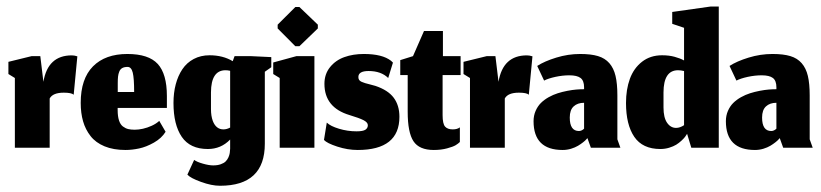

<svg xmlns="http://www.w3.org/2000/svg" viewBox="-20 -457 2541 594"><path d="M133.7 0V-152.3Q143.3 -170.3 177.3 -170.3Q201 -170.3 208 -164L219.3 -282.7Q210.3 -285.7 202 -285.7Q128 -285.7 114.3 -204L104.7 -283.3H77.7L6 -265.7V-228L26 -215.7V0Z M395 -172.3H344.3V-200.3Q344.3 -212.3 345.2 -220.2Q346 -228 349 -235.5Q352 -243 358.3 -246.5Q364.7 -250 374.7 -250Q386.3 -250 390.7 -232.3Q395 -214.7 395 -172.3ZM368.3 7Q388.3 7 410.3 2.3Q432.3 -2.3 456.2 -15.8Q480 -29.3 492.3 -49.3L472.7 -83Q463.3 -74.3 449.5 -68Q435.7 -61.7 422.2 -58.7Q408.7 -55.7 397 -55.7Q385 -55.7 376.7 -57.7Q368.3 -59.7 360.3 -65.7Q352.3 -71.7 348.2 -84.3Q344 -97 344 -116.7V-123H496.3V-160Q496.3 -228.3 468 -259.2Q439.7 -290 374 -290Q305.7 -290 267.7 -251.7Q229.7 -213.3 229.7 -138.7Q229.7 -107.3 237 -81.8Q244.3 -56.3 260.2 -36Q276 -15.7 303.5 -4.3Q331 7 368.3 7Z M660.7 117.7Q799.3 117.7 799.3 -12.3V-235L819.3 -249V-280.3L756.7 -283.3H705.7L700 -267.7Q669.7 -286 628.3 -286Q601 -286 579.3 -274.5Q557.7 -263 544.2 -242.8Q530.7 -222.7 523.7 -196.2Q516.7 -169.7 516.7 -138.3Q516.7 -71.3 542.3 -33.7Q568 4 623 4Q663.7 4 692 -25.3V3Q691.7 10.3 690.8 16.3Q690 22.3 686.7 29.8Q683.3 37.3 678 42.5Q672.7 47.7 662.8 51.2Q653 54.7 639.7 54.7Q626.3 54.7 607.7 49.3Q589 44 580.7 37.7L559.7 83.3Q569.3 94 602 105.8Q634.7 117.7 660.7 117.7ZM671.3 -56.7Q648.3 -56.7 638.3 -83Q632.7 -98.3 632.7 -119.7V-171.3Q633 -239.3 677.3 -239.7Q684 -239.7 692 -238V-62.3Q681.3 -56.7 671.3 -56.7Z M845.3 0H952.7V-283.3H897L825.3 -263.7V-228L845.3 -215.7ZM893.7 -314H906.3L963.3 -369V-380.7L906.3 -435.3H893.7L839 -380.7V-369Z M1086.7 7Q1215.7 7 1215.7 -95.7Q1215.7 -131 1198 -154.7Q1180.3 -178.3 1141.3 -191.3Q1134.3 -193.3 1124.7 -195.8Q1115 -198.3 1109.7 -199.8Q1104.3 -201.3 1098.8 -203.8Q1093.3 -206.3 1091 -209.8Q1088.7 -213.3 1088.7 -218.7Q1088.7 -237.3 1120.3 -237.3Q1159 -237.3 1181 -215.7L1195.7 -263.3Q1195.7 -263.3 1189.7 -269Q1162.7 -290 1105.7 -290Q1072.3 -290 1045.3 -280.3Q1018.3 -270.7 1001 -249.2Q983.7 -227.7 983.7 -197.7Q983.7 -124.3 1061.3 -101Q1091.3 -92 1104.7 -85.2Q1118 -78.3 1118 -69.7Q1118 -60.7 1110.5 -55.7Q1103 -50.7 1083 -50.7Q1055.3 -50.7 1028.8 -58.7Q1002.3 -66.7 991 -77.7L982.3 -24Q991.3 -14 1023.3 -3.5Q1055.3 7 1086.7 7Z M1322 7Q1344.7 7 1363.2 2Q1381.7 -3 1389.7 -7.8Q1397.7 -12.7 1402.7 -17.7V-63Q1399 -60 1393.3 -58.3Q1387.7 -56.7 1380.7 -56.7Q1364.7 -56.7 1357 -65.3Q1349.3 -74 1349.3 -100.7V-224.7H1405V-283.3H1350.3V-361H1291.7L1257.7 -283.3L1218.3 -271V-224.7H1241.3V-111.3Q1241.3 -47 1259.2 -20Q1277 7 1322 7Z M1541.7 0V-152.3Q1551.3 -170.3 1585.3 -170.3Q1609 -170.3 1616 -164L1627.3 -282.7Q1618.3 -285.7 1610 -285.7Q1536 -285.7 1522.3 -204L1512.7 -283.3H1485.7L1414 -265.7V-228L1434 -215.7V0Z M1797.3 -29.7 1808 0H1899.3L1890 -26V-161.7Q1890 -198.3 1884.3 -222.2Q1878.7 -246 1865.2 -261.5Q1851.7 -277 1830 -283.5Q1808.3 -290 1775 -290Q1737.3 -290 1701 -278.8Q1664.7 -267.7 1642 -253L1663.3 -207.7Q1676 -214.3 1698.3 -219.2Q1720.7 -224 1741.3 -224Q1765.3 -224 1776.2 -215.7Q1787 -207.3 1787 -187V-181Q1775.7 -181 1763.3 -180Q1751 -179 1735.3 -176Q1719.7 -173 1705.5 -168.5Q1691.3 -164 1677.3 -156.2Q1663.3 -148.3 1653.3 -138.3Q1643.3 -128.3 1637 -113.8Q1630.7 -99.3 1630.7 -82Q1630.7 7 1720.7 7Q1734 7 1746.7 3.2Q1759.3 -0.7 1768.2 -6Q1777 -11.3 1783.8 -16.7Q1790.7 -22 1794 -26ZM1771 -51.7Q1742.7 -51.7 1742.7 -93.3Q1742.7 -116.7 1754.7 -127.8Q1766.7 -139 1787 -139V-59Q1787 -59 1785 -57.2Q1783 -55.3 1779.2 -53.5Q1775.3 -51.7 1771 -51.7Z M2118.7 0H2203.7V-436.7H2177.7L2059.7 -420V-383.3L2096.3 -371V-270Q2084 -276.7 2067 -281.3Q2050 -286 2028.3 -286Q1992 -286 1966.3 -266Q1940.7 -246 1928.7 -213.2Q1916.7 -180.3 1916.7 -138.3Q1916.7 -71.3 1942.3 -33.7Q1968 4 2023 4Q2037.3 4 2050.3 0Q2063.3 -4 2072 -9.3Q2080.7 -14.7 2088.3 -21.8Q2096 -29 2099.5 -33.7Q2103 -38.3 2105.7 -43ZM2071.7 -61.3Q2054.7 -61.3 2043.7 -77.3Q2032.7 -93.3 2032.7 -124.7V-171.3Q2033 -239.3 2077.3 -239.7Q2086 -239.7 2096.3 -237.3V-69.7Q2090.3 -65.7 2084 -63.5Q2077.7 -61.3 2071.7 -61.3Z M2392.3 -29.7 2403 0H2494.3L2485 -26V-161.7Q2485 -198.3 2479.3 -222.2Q2473.7 -246 2460.2 -261.5Q2446.7 -277 2425 -283.5Q2403.3 -290 2370 -290Q2332.3 -290 2296 -278.8Q2259.7 -267.7 2237 -253L2258.3 -207.7Q2271 -214.3 2293.3 -219.2Q2315.7 -224 2336.3 -224Q2360.3 -224 2371.2 -215.7Q2382 -207.3 2382 -187V-181Q2370.7 -181 2358.3 -180Q2346 -179 2330.3 -176Q2314.7 -173 2300.5 -168.5Q2286.3 -164 2272.3 -156.2Q2258.3 -148.3 2248.3 -138.3Q2238.3 -128.3 2232 -113.8Q2225.7 -99.3 2225.7 -82Q2225.7 7 2315.7 7Q2329 7 2341.7 3.2Q2354.3 -0.7 2363.2 -6Q2372 -11.3 2378.8 -16.7Q2385.7 -22 2389 -26ZM2366 -51.7Q2337.7 -51.7 2337.7 -93.3Q2337.7 -116.7 2349.7 -127.8Q2361.7 -139 2382 -139V-59Q2382 -59 2380 -57.2Q2378 -55.3 2374.2 -53.5Q2370.3 -51.7 2366 -51.7Z"/></svg>

Font: Jomhuria
Style: Regular
Weight: 400
Designer: Arabic design by Kourosh Beigpour, Latin design by Eben Sorkin, engineering by Lasse Fister and Khaled Hosney
Version: Version 1.0010